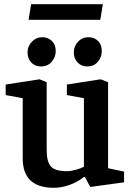

<svg xmlns="http://www.w3.org/2000/svg" viewBox="-20 -882 625 913"><path d="M236 11Q162 11 125 -24Q88 -59 88 -129V-415L7 -430V-480L168 -505L202 -491V-168Q202 -113 222 -90.5Q242 -68 298 -68Q317 -68 340.5 -74.5Q364 -81 379 -89V-415L298 -430V-480L459 -505L494 -491V-82L570 -66V-15L409 7L384 -40H378Q352 -18 313 -3.5Q274 11 236 11ZM394 -566Q367 -566 349 -585Q331 -604 331 -633Q331 -662 351 -683.5Q371 -705 401 -705Q428 -705 446 -687.5Q464 -670 464 -639Q464 -611 445.5 -588.5Q427 -566 394 -566ZM174 -566Q146 -566 128.5 -585Q111 -604 111 -633Q111 -662 131.5 -683.5Q152 -705 181 -705Q208 -705 226.5 -687.5Q245 -670 245 -639Q245 -611 226 -588.5Q207 -566 174 -566ZM116 -788 128 -862H469L457 -788Z"/></svg>

Font: Faustina SemiBold
Style: Regular
Weight: 600
Designer: Alfonso Garcia
Foundry: http://www.omnibus-type.com
Version: Version 1.200